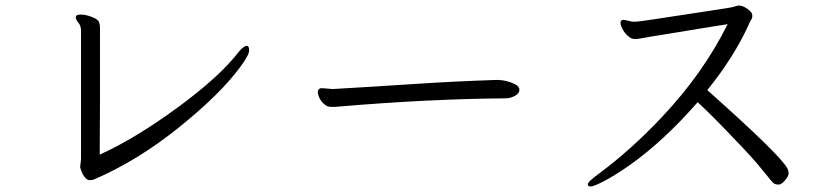

<svg xmlns="http://www.w3.org/2000/svg" viewBox="-20 -678 3040 699"><path d="M272 -73 275 -98V-566Q275 -584 265.5 -595Q256 -606 256 -615V-616Q256 -625 274 -625Q292 -625 314 -616.5Q336 -608 340 -598.5Q344 -589 344 -575V-311Q344 -253 343.5 -201Q343 -149 343 -115Q473 -174 626.5 -286.5Q780 -399 849 -489Q867 -511 879 -511Q887 -511 887 -494.5Q887 -478 856 -436Q784 -337 632.5 -215Q481 -93 323 -25Q317 -22 307 -22Q297 -22 288.5 -33Q280 -44 276 -55.5Q272 -67 272 -68Z M1152 -357 1190 -354H1194Q1334 -362 1484.5 -372Q1635 -382 1787 -387H1790Q1824 -387 1856 -371Q1871 -363 1871 -350.5Q1871 -338 1854.5 -329Q1838 -320 1821 -320Q1543 -318 1213 -290Q1207 -289 1202 -289H1184Q1171 -289 1159 -300Q1147 -311 1142 -323.5Q1137 -336 1137 -341Q1137 -357 1152 -357Z M2669 -658Q2684 -658 2701.5 -645.5Q2719 -633 2719 -621.5Q2719 -610 2713 -604L2707 -591Q2653 -471 2555 -350Q2818 -116 2846 -66Q2851 -57 2851 -47Q2851 -37 2838 -21.5Q2825 -6 2815 -6Q2805 -6 2799 -9Q2793 -12 2757 -57.5Q2721 -103 2646 -180Q2577 -253 2520 -306Q2395 -163 2270 -75Q2215 -37 2178 -18Q2141 1 2130.5 1Q2120 1 2120 -7.5Q2120 -16 2158 -44Q2277 -132 2389 -251Q2541 -412 2629 -590Q2589 -584 2538 -575.5Q2487 -567 2438 -559Q2389 -551 2354.5 -545.5Q2320 -540 2311.5 -538Q2303 -536 2290.5 -536Q2278 -536 2265.5 -547.5Q2253 -559 2246 -573Q2239 -587 2239 -596Q2239 -605 2250 -606H2251L2283 -599H2291Q2305 -599 2365.5 -608.5Q2426 -618 2536.5 -634.5Q2647 -651 2650.5 -653Q2654 -655 2669 -658Z"/></svg>

Font: LXGW Bright TC
Style: Regular
Weight: 400
Designer: Christian Thalmann (Catharsis Fonts)
Foundry: LXGW / Christian Thalmann (Catharsis Fonts) / Fontworks Inc.
Version: Version 5.501